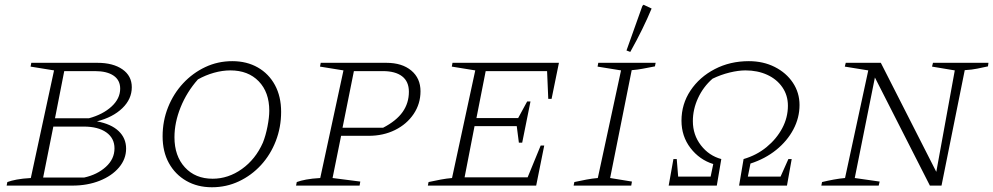

<svg xmlns="http://www.w3.org/2000/svg" viewBox="-20 -783 4190 810"><path d="M8 0 11 -15Q27 -21 51 -25.5Q75 -30 110 -32L208 -486L109 -502L112 -518H391Q457 -518 496.5 -490.5Q536 -463 536 -415Q536 -365 496 -326.5Q456 -288 389 -271Q449 -260 480.5 -230Q512 -200 512 -156Q512 -112 482 -76.5Q452 -41 400.5 -20.5Q349 0 285 0ZM381 -483H251L212 -284H355Q414 -300 450.5 -333.5Q487 -367 487 -409Q487 -445 459 -464Q431 -483 381 -483ZM162 -34H335Q390 -46 426.5 -79Q463 -112 463 -157Q463 -200 428.5 -224.5Q394 -249 333 -249H205Z M874 7Q813 7 766 -20Q719 -47 692.5 -95Q666 -143 666 -208Q666 -273 689 -330.5Q712 -388 752.5 -431.5Q793 -475 846 -500Q899 -525 960 -525Q1021 -525 1067.5 -498.5Q1114 -472 1140 -424Q1166 -376 1166 -311Q1166 -246 1143.5 -188Q1121 -130 1081 -86.5Q1041 -43 988 -18Q935 7 874 7ZM877 -29Q943 -29 1000.5 -70Q1058 -111 1089 -181Q1101 -211 1108.5 -249.5Q1116 -288 1116 -316Q1116 -394 1071.5 -440Q1027 -486 952 -486Q918 -486 882.5 -476Q847 -466 815 -448Q768 -395 742 -330.5Q716 -266 716 -204Q716 -125 760 -77Q804 -29 877 -29Z M1229 0 1232 -15Q1248 -21 1272 -25.5Q1296 -30 1331 -32L1429 -486L1330 -502L1333 -518H1610Q1676 -518 1715 -485.5Q1754 -453 1754 -398Q1754 -345 1725 -302Q1696 -259 1646.5 -234.5Q1597 -210 1535 -210H1419L1383 -32L1500 -17L1497 0ZM1595 -483H1473L1425 -244H1596Q1652 -273 1678.5 -310.5Q1705 -348 1705 -396Q1705 -439 1676.5 -461Q1648 -483 1595 -483Z M1785 0 1788 -15Q1815 -21 1839.5 -25.5Q1864 -30 1887 -32L1985 -486L1886 -502L1889 -518H2338L2307 -366H2293L2288 -483H2029L1990 -285H2166L2204 -355H2218L2183 -181H2169L2160 -251H1982L1940 -35H2206L2261 -169H2276L2242 0Z M2400 0 2403 -15Q2430 -21 2454.5 -25.5Q2479 -30 2502 -32L2600 -486L2501 -502L2504 -518H2746L2743 -503Q2712 -497 2691 -493Q2670 -489 2645 -487L2554 -32L2646 -17L2643 0ZM2639 -564 2623 -570 2690 -758 2695 -763 2729 -747Q2712 -706 2689.5 -660Q2667 -614 2639 -564Z M2801 0 2821 -112H2835L2841 -38H2978L2989 -91Q2931 -109 2893 -158.5Q2855 -208 2855 -274Q2855 -344 2893 -401Q2931 -458 2995.5 -491.5Q3060 -525 3139 -525Q3200 -525 3248.5 -500.5Q3297 -476 3325 -434Q3353 -392 3353 -340Q3353 -286 3327 -237Q3301 -188 3254.5 -150.5Q3208 -113 3146 -93L3135 -38H3273L3306 -112H3320L3300 0H3098L3117 -112Q3172 -128 3214 -162.5Q3256 -197 3280 -242Q3304 -287 3304 -337Q3304 -381 3280.5 -415Q3257 -449 3216.5 -467.5Q3176 -486 3125 -486Q3095 -486 3058 -477Q3021 -468 2986 -451Q2947 -417 2925 -369.5Q2903 -322 2903 -272Q2903 -214 2937 -170Q2971 -126 3023 -112L3004 0Z M3916 -518H4150L4148 -503Q4124 -498 4103 -493.5Q4082 -489 4050 -487L3952 0H3903L3671 -456L3586 -32L3691 -17L3687 0H3445L3448 -15Q3473 -21 3497.5 -25.5Q3522 -30 3545 -32L3643 -486L3544 -502L3548 -518H3696L3930 -58L4008 -486L3912 -502Z"/></svg>

Font: Piazzolla SC ExtraLight
Style: Italic
Weight: 200
Italic angle: -11.3°
Designer: Juan Pablo del Peral
Foundry: Huerta Tipografica
Version: Version 1.330